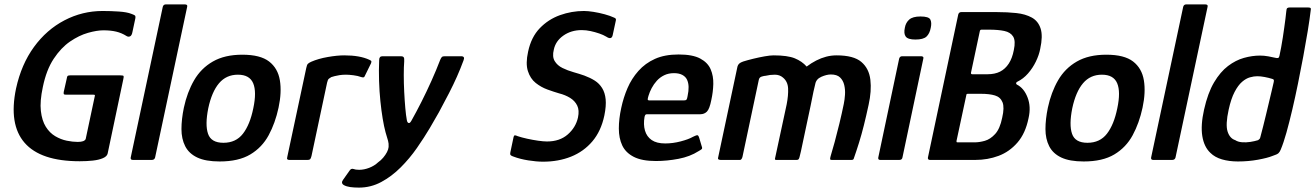

<svg xmlns="http://www.w3.org/2000/svg" viewBox="-20 -728 5987 874"><path d="M470 -29Q467 -16 448.5 -8Q430 0 402.5 3Q375 6 343 6Q165 6 92 -78Q19 -162 53 -325Q77 -435 134.5 -514Q192 -593 273.5 -635.5Q355 -678 447 -678Q484 -678 521 -675.5Q558 -673 578 -665Q589 -661 593.5 -658Q598 -655 596 -644L583 -583Q580 -566 572 -562.5Q564 -559 556 -564Q534 -578 509 -584Q484 -590 451 -590Q421 -590 380.5 -578.5Q340 -567 299 -539Q258 -511 224.5 -460.5Q191 -410 175 -332Q161 -267 166 -223Q171 -179 188.5 -151Q206 -123 231.5 -108Q257 -93 284 -87.5Q311 -82 334 -82Q364 -82 370 -95L411 -288Q413 -294 411.5 -295.5Q410 -297 405 -297H281Q273 -297 271 -299Q269 -301 270 -309L284 -371Q285 -380 288 -382.5Q291 -385 300 -385H527Q541 -385 542.5 -382Q544 -379 541 -366Z M575 -11 721 -697Q724 -708 735 -708H821Q835 -708 832 -697L686 -11Q683 0 671 0H585Q573 0 575 -11Z M980 7Q916 7 878 -11Q840 -29 823 -62.5Q806 -96 806 -140.5Q806 -185 817 -238Q832 -308 863.5 -362.5Q895 -417 949 -448Q1003 -479 1083 -479Q1165 -479 1205 -448Q1245 -417 1254 -362.5Q1263 -308 1248 -238Q1233 -168 1203 -112.5Q1173 -57 1119.5 -25Q1066 7 980 7ZM997 -78Q1054 -78 1086 -119.5Q1118 -161 1133 -235Q1149 -310 1132.5 -349Q1116 -388 1063 -388Q1010 -388 977 -349Q944 -310 928 -235Q913 -160 927 -119Q941 -78 997 -78Z M1547 -476Q1618 -476 1661 -456Q1670 -452 1670.5 -449Q1671 -446 1669 -440L1642 -385Q1639 -377 1635.5 -376Q1632 -375 1625 -377Q1609 -383 1588.5 -385.5Q1568 -388 1555 -388Q1539 -388 1526 -386Q1513 -384 1503.5 -381.5Q1494 -379 1488 -377Q1483 -374 1477.5 -370Q1472 -366 1469 -352L1398 -18Q1395 -6 1391.5 -3Q1388 0 1380 0H1296Q1292 0 1288.5 -2.5Q1285 -5 1288 -15L1374 -418Q1377 -433 1381.5 -437.5Q1386 -442 1397 -447Q1429 -461 1472 -468.5Q1515 -476 1547 -476Z M1614 126Q1591 126 1574 123.5Q1557 121 1546 115Q1530 106 1542 90L1571 49Q1578 38 1588 41Q1594 43 1600 44Q1606 45 1615 45Q1637 45 1660.5 36Q1684 27 1701 11Q1714 2 1724.5 -10.5Q1735 -23 1741.5 -35.5Q1748 -48 1749 -59Q1750 -75 1746.5 -87Q1743 -99 1735 -126Q1728 -152 1722 -188Q1716 -224 1711.5 -268Q1707 -312 1705.5 -359.5Q1704 -407 1706 -455Q1706 -472 1721 -472H1806Q1814 -472 1817.5 -467.5Q1821 -463 1820 -449Q1818 -424 1818 -386.5Q1818 -349 1820 -309.5Q1822 -270 1825 -236Q1828 -202 1832 -181Q1834 -170 1840 -168Q1846 -166 1853 -179Q1875 -218 1898.5 -264.5Q1922 -311 1944 -360Q1966 -409 1984 -456Q1988 -465 1991.5 -468.5Q1995 -472 2005 -472H2079Q2098 -472 2090 -453Q2076 -415 2060 -379Q2044 -343 2024 -304Q2004 -265 1978 -217Q1962 -188 1936.5 -145Q1911 -102 1878 -54.5Q1845 -7 1804 34Q1763 75 1715.5 100.5Q1668 126 1614 126Z M2303 -34 2318 -105Q2320 -112 2324 -112Q2328 -112 2337 -108Q2355 -102 2380 -96.5Q2405 -91 2429.5 -87.5Q2454 -84 2470 -84Q2528 -84 2564.5 -116Q2601 -148 2611 -193Q2618 -226 2607.5 -247.5Q2597 -269 2575 -282.5Q2553 -296 2525 -303Q2501 -310 2472 -320.5Q2443 -331 2418.5 -350.5Q2394 -370 2383 -404.5Q2372 -439 2384 -493Q2398 -559 2437 -599.5Q2476 -640 2529 -659Q2582 -678 2638 -678Q2656 -678 2681.5 -674Q2707 -670 2732.5 -663Q2758 -656 2775 -648Q2781 -646 2783 -642.5Q2785 -639 2783 -633L2769 -568Q2764 -545 2740 -561Q2727 -569 2708 -575.5Q2689 -582 2668.5 -586.5Q2648 -591 2628 -591Q2580 -591 2544.5 -566Q2509 -541 2501 -502Q2493 -470 2505 -450Q2517 -430 2540.5 -418.5Q2564 -407 2590.5 -399.5Q2617 -392 2640 -384Q2667 -374 2687.5 -361Q2708 -348 2721 -327Q2734 -306 2737 -276Q2740 -246 2731 -202Q2716 -131 2676.5 -84.5Q2637 -38 2579.5 -15Q2522 8 2452 8Q2422 8 2384.5 2Q2347 -4 2318 -15Q2308 -18 2304.5 -22Q2301 -26 2303 -34Z M2808 -237Q2818 -284 2836.5 -327Q2855 -370 2886 -405Q2917 -440 2961.5 -460Q3006 -480 3069 -480Q3133 -480 3167.5 -461.5Q3202 -443 3215 -412.5Q3228 -382 3227 -345.5Q3226 -309 3218 -273Q3210 -232 3198 -220Q3186 -208 3168 -208H2926Q2921 -208 2918.5 -206Q2916 -204 2914 -196Q2908 -161 2916 -133.5Q2924 -106 2946.5 -90.5Q2969 -75 3008 -75Q3043 -75 3079 -84.5Q3115 -94 3134 -105Q3146 -111 3152.5 -112.5Q3159 -114 3163 -100L3174 -63Q3178 -53 3174.5 -49.5Q3171 -46 3160 -40Q3121 -15 3068.5 -5Q3016 5 2966 5Q2902 5 2865 -14Q2828 -33 2812.5 -66Q2797 -99 2797 -143Q2797 -187 2808 -237ZM3110 -291Q3115 -314 3114.5 -332.5Q3114 -351 3107.5 -365Q3101 -379 3086 -387Q3071 -395 3048 -395Q3023 -395 3003.5 -385.5Q2984 -376 2970 -360.5Q2956 -345 2946.5 -327Q2937 -309 2932 -292Q2928 -279 2928.5 -275Q2929 -271 2935 -271Q2974 -271 3014 -271Q3054 -271 3094 -271Q3102 -271 3105 -274.5Q3108 -278 3110 -291Z M3762 -389Q3743 -389 3719 -378.5Q3695 -368 3691 -345L3683 -311Q3670 -245 3656.5 -183.5Q3643 -122 3634 -77.5Q3625 -33 3620 -15Q3619 -10 3616.5 -5Q3614 0 3606 0H3513Q3506 0 3508 -7L3561 -253Q3569 -294 3567.5 -325.5Q3566 -357 3544 -375Q3529 -388 3507 -388Q3485 -388 3465 -383Q3459 -383 3447.5 -379.5Q3436 -376 3434 -364L3360 -15Q3359 -10 3356 -5Q3353 0 3349 0H3260Q3256 0 3251.5 -2Q3247 -4 3249 -11L3337 -425Q3339 -433 3345 -438.5Q3351 -444 3363 -448Q3382 -454 3408.5 -460.5Q3435 -467 3460.5 -471.5Q3486 -476 3501 -476Q3565 -476 3598 -462.5Q3631 -449 3652 -425Q3673 -441 3695.5 -452.5Q3718 -464 3741 -470Q3764 -476 3788 -476Q3866 -476 3901 -446Q3936 -416 3942 -365Q3948 -314 3934 -251Q3923 -200 3912.5 -158Q3902 -116 3890.5 -79Q3879 -42 3866 -5Q3864 0 3856 0H3766Q3760 0 3759 -3Q3758 -6 3761 -17Q3769 -43 3779.5 -81.5Q3790 -120 3801 -165.5Q3812 -211 3821 -255Q3825 -274 3826.5 -297Q3828 -320 3823 -341Q3818 -362 3804 -375.5Q3790 -389 3762 -389Z M4217 -602Q4212 -575 4197.5 -561.5Q4183 -548 4147 -548Q4113 -548 4103 -561.5Q4093 -575 4099 -602Q4103 -625 4119 -639Q4135 -653 4170 -653Q4208 -653 4215 -639Q4222 -625 4217 -602ZM4088 -11Q4086 0 4074 0H3987Q3976 0 3978 -11L4073 -461Q4076 -472 4087 -472H4174Q4179 -472 4182 -469Q4185 -466 4183 -461Z M4662 -190Q4648 -121 4611.5 -79Q4575 -37 4525.5 -18.5Q4476 0 4420 0H4213Q4208 0 4205.5 -3Q4203 -6 4204 -11L4342 -662Q4345 -673 4356 -673H4517Q4566 -673 4607 -668.5Q4648 -664 4677 -648Q4706 -632 4717 -598Q4728 -564 4715 -505Q4710 -478 4695.5 -448Q4681 -418 4659.5 -393.5Q4638 -369 4611 -356Q4606 -354 4605.5 -349.5Q4605 -345 4609 -343Q4641 -327 4657.5 -284.5Q4674 -242 4662 -190ZM4542 -192Q4553 -239 4543.5 -262.5Q4534 -286 4509 -293.5Q4484 -301 4446 -301H4386Q4379 -301 4379 -296L4334 -86Q4334 -83 4334.5 -81.5Q4335 -80 4340 -80H4417Q4438 -80 4463 -87Q4488 -94 4510 -118Q4532 -142 4542 -192ZM4595 -500Q4604 -542 4592 -561.5Q4580 -581 4552 -587Q4524 -593 4482 -593H4448Q4441 -593 4440 -585L4400 -397Q4399 -390 4406 -390H4475Q4509 -390 4532.5 -402Q4556 -414 4572 -438.5Q4588 -463 4595 -500Z M4913 7Q4849 7 4811 -11Q4773 -29 4756 -62.5Q4739 -96 4739 -140.5Q4739 -185 4750 -238Q4765 -308 4796.5 -362.5Q4828 -417 4882 -448Q4936 -479 5016 -479Q5098 -479 5138 -448Q5178 -417 5187 -362.5Q5196 -308 5181 -238Q5166 -168 5136 -112.5Q5106 -57 5052.5 -25Q4999 7 4913 7ZM4930 -78Q4987 -78 5019 -119.5Q5051 -161 5066 -235Q5082 -310 5065.5 -349Q5049 -388 4996 -388Q4943 -388 4910 -349Q4877 -310 4861 -235Q4846 -160 4860 -119Q4874 -78 4930 -78Z M5220 -11 5366 -697Q5369 -708 5380 -708H5466Q5480 -708 5477 -697L5331 -11Q5328 0 5316 0H5230Q5218 0 5220 -11Z M5461 -229Q5478 -305 5506.5 -353Q5535 -401 5570 -427.5Q5605 -454 5642.5 -464.5Q5680 -475 5716 -475Q5734 -475 5753.5 -471.5Q5773 -468 5785 -465Q5793 -463 5797.5 -464Q5802 -465 5804 -473Q5808 -491 5812 -513Q5816 -535 5819.5 -557.5Q5823 -580 5826 -602Q5829 -624 5831.5 -643Q5834 -662 5835 -674Q5836 -688 5839.5 -691Q5843 -694 5851 -694H5934Q5940 -694 5944 -692.5Q5948 -691 5947 -685Q5942 -642 5933 -587Q5924 -532 5912.5 -470.5Q5901 -409 5888.5 -347.5Q5876 -286 5862.5 -228.5Q5849 -171 5836 -124.5Q5823 -78 5810 -47Q5806 -37 5800 -31Q5794 -25 5772 -18Q5750 -9 5706.5 -1Q5663 7 5615 7Q5575 7 5542.5 -2.5Q5510 -12 5490 -32Q5461 -59 5453 -108.5Q5445 -158 5461 -229ZM5573 -229Q5558 -161 5568 -129.5Q5578 -98 5603 -90Q5615 -82 5633.5 -80.5Q5652 -79 5671.5 -82Q5691 -85 5707 -90Q5711 -93 5713.5 -95.5Q5716 -98 5717 -103Q5723 -126 5730 -153Q5737 -180 5743.5 -208Q5750 -236 5756.5 -262.5Q5763 -289 5768.5 -313Q5774 -337 5778 -354Q5780 -362 5778 -365Q5776 -368 5771 -369Q5755 -374 5736.5 -377.5Q5718 -381 5703 -381Q5688 -381 5670 -376Q5652 -371 5634 -355.5Q5616 -340 5600 -309.5Q5584 -279 5573 -229Z"/></svg>

Font: Glory SemiBold
Style: Italic
Weight: 600
Italic angle: -12°
Designer: Robert Leuschke
Foundry: Robert Leuschke
Version: Version 1.011